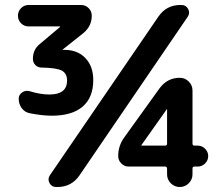

<svg xmlns="http://www.w3.org/2000/svg" viewBox="-20 -750 890 770"><path d="M642 -166Q650 -166 650 -174V-312V-313L649 -312L547 -168V-166ZM650 -51V-73Q650 -82 642 -82H496Q479 -82 466.5 -94.5Q454 -107 454 -124Q454 -166 479 -200L620 -396Q651 -438 701 -438Q722 -438 737 -423Q752 -408 752 -387V-174Q752 -166 760 -166H773Q790 -166 802.5 -153.5Q815 -141 815 -124Q815 -107 802.5 -94.5Q790 -82 773 -82H760Q752 -82 752 -74V-51Q752 -30 737 -15Q722 0 701 0Q680 0 665 -15Q650 -30 650 -51ZM708 -730Q726 -730 734.5 -714Q743 -698 733 -683L299 -47Q267 0 210 0H205Q187 0 178.5 -16Q170 -32 180 -47L615 -683Q647 -730 703 -730ZM95 -644Q77 -644 64.5 -656.5Q52 -669 52 -687Q52 -705 64.5 -717.5Q77 -730 95 -730H305Q323 -730 335.5 -717.5Q348 -705 348 -687Q348 -645 314 -617L231 -551V-550H232H239Q291 -550 322.5 -517Q354 -484 354 -429Q354 -359 311.5 -322.5Q269 -286 188 -286Q149 -286 99 -296Q79 -300 67 -316.5Q55 -333 55 -354Q55 -370 69 -379.5Q83 -389 100 -384Q142 -371 178 -371Q249 -371 249 -427Q249 -455 228.5 -466.5Q208 -478 147 -479Q132 -479 122 -489Q112 -499 112 -514Q112 -551 139 -573L221 -642V-643V-644Z"/></svg>

Font: Rounded Mplus 1c ExtraBold
Style: Regular
Weight: 800
Version: Version 1.059.20150529